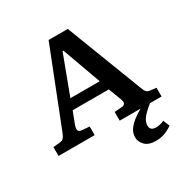

<svg xmlns="http://www.w3.org/2000/svg" viewBox="-207 -869 1231 1275"><g transform="rotate(-30 408.5 -231.5)"><path d="M625 237Q569 237 542 209.5Q515 182 515 148Q515 114 534.5 87Q554 60 583 38.5Q612 17 642 0H482V-67L538 -71Q555 -72 562.5 -83Q570 -94 559 -122L523 -216H246L211 -125Q203 -103 206 -87.5Q209 -72 237 -70L290 -66V0H13V-68L65 -73Q83 -75 93.5 -85.5Q104 -96 115 -126L341 -700H488L710 -123Q719 -97 728.5 -85.5Q738 -74 759 -72L803 -67V0H714Q668 37 646.5 64.5Q625 92 625 121Q625 160 670 160Q702 160 732 145L752 194Q731 210 699 223.5Q667 237 625 237ZM273 -293H498L391 -589H384Z"/></g></svg>

Font: Literata 7pt SemiBold
Style: Regular
Weight: 600
Designer: Latin by Veronika Burian and Jose Scaglione. Greek by Irene Vlachou. Cyrillic by Vera Evstafieva.
Foundry: TypeTogether
Version: Version 3.002